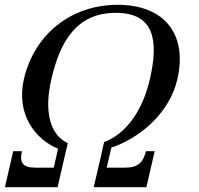

<svg xmlns="http://www.w3.org/2000/svg" viewBox="-32 -780 828 800"><path d="M59.5 -150H23L-11.5 0H208L242.5 -150L250.5 -183.5C174.5 -218.5 151.5 -318.5 182 -450C218 -606.5 286.5 -726.5 450.5 -726.5C614.5 -726.5 628.5 -606.5 592.5 -450C562 -318.5 494 -223 402 -188L394 -154.5H394.5L358.5 0H578L612.5 -150H576C565 -103 542 -81.5 490.5 -81.5H412.5L432 -165C544 -202 673.5 -304 707 -450C750.5 -638 652 -760 458.5 -760C265 -760 111 -638 67.5 -450C34 -303.5 115.5 -198.5 210 -160.5L192 -81.5H114C62.5 -81.5 48.5 -103 59.5 -150Z"/></svg>

Font: Bodoni* 06pt
Style: Italic
Weight: 400
Italic angle: -13°
Version: Version 2.3